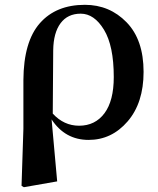

<svg xmlns="http://www.w3.org/2000/svg" viewBox="-20 -571 661 805"><path d="M203.1 -360.4 201.2 -94.7Q248 -43.9 311.5 -43.9Q378.9 -43.9 418 -96.2Q457 -148.4 457 -248Q457 -378.9 416 -446.3Q375 -513.7 318.4 -513.7Q263.7 -513.7 233.9 -473.6Q204.1 -433.6 203.1 -360.4ZM78.1 -31.2V-235.4Q79.1 -396.5 147 -473.6Q214.8 -550.8 335.9 -550.8Q439.5 -550.8 510.7 -477.5Q582 -404.3 582 -269.5Q582 -139.6 515.1 -62Q448.2 15.6 351.6 15.6Q252.9 15.6 196.3 -70.3L219.7 189.5L80.1 213.9L70.3 208Z"/></svg>

Font: GenRyuMin TW TTF Bold
Style: Regular
Weight: 700
Version: Version 1.300